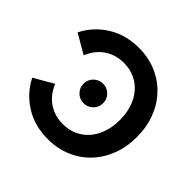

<svg xmlns="http://www.w3.org/2000/svg" viewBox="-183 -917 1111 1111"><g transform="rotate(45 372.0 -361.5)"><path d="M431.2 -361.3Q431.2 -327.9 407.8 -304.6Q384.5 -281.2 351.1 -281.2Q317.6 -281.2 294.3 -304.6Q271 -327.9 271 -361.3Q271 -394.8 294.3 -418.1Q317.6 -441.4 351.1 -441.4Q384.5 -441.4 407.8 -418.1Q431.2 -394.8 431.2 -361.3ZM155.3 -478 36.6 -546.9Q80.3 -633.3 162.4 -684.1Q244.4 -734.9 351.1 -734.9Q429.4 -734.9 494.6 -707.3Q559.8 -679.7 607.7 -629.5Q655.5 -579.3 681.6 -511.1Q707.8 -442.9 707.8 -361.3Q707.8 -279.8 681.6 -211.5Q655.5 -143.3 607.7 -93.1Q559.8 -43 494.6 -15.4Q429.4 12.2 351.1 12.2Q244.4 12.2 162.4 -38.6Q80.3 -89.4 36.6 -175.8L155.3 -244.6Q171.9 -203.9 200 -173.7Q228 -143.6 266.4 -127.2Q304.7 -110.8 351.1 -110.8Q400.6 -110.8 440.7 -129.3Q480.7 -147.7 509.4 -181.3Q538.1 -214.8 553.3 -260.6Q568.6 -306.4 568.6 -361.3Q568.6 -416.3 553.3 -462Q538.1 -507.8 509.4 -541.4Q480.7 -575 440.7 -593.4Q400.6 -611.8 351.1 -611.8Q304.7 -611.8 266.4 -595.5Q228 -579.1 200 -549.1Q171.9 -519 155.3 -478Z"/></g></svg>

Font: Giphurs
Style: Regular
Weight: 400
Version: Version 2.010